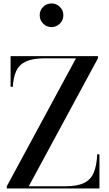

<svg xmlns="http://www.w3.org/2000/svg" viewBox="-20 -1068 620 1088"><path d="M18.5 0V-12.5L410.5 -737.5H233.5Q165.5 -737.5 127 -719.5Q88.5 -701.5 72 -665.5Q55.5 -629.5 52.5 -576H40V-750H535V-737.5L143 -12.5H350Q418.5 -12.5 456.8 -31.5Q495 -50.5 511.5 -90.5Q528 -130.5 531 -194H543.5V0ZM272 -914.5Q244 -914.5 224.5 -934.2Q205 -954 205 -981.5Q205 -1009.5 224.5 -1029Q244 -1048.5 272 -1048.5Q299.5 -1048.5 319.2 -1029Q339 -1009.5 339 -981.5Q339 -954 319.2 -934.2Q299.5 -914.5 272 -914.5Z"/></svg>

Font: Bodoni Moda 18pt Medium
Style: Regular
Weight: 500
Designer: Owen Earl
Foundry: indestructible type
Version: Version 2.004